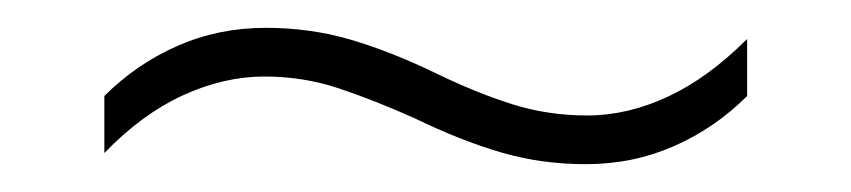

<svg xmlns="http://www.w3.org/2000/svg" viewBox="-20 -505 612 138"><path d="M278 -420Q249 -433 223.5 -441.5Q198 -450 170 -450Q141 -450 111.5 -436.5Q82 -423 55 -395V-436Q78 -459 107.5 -472Q137 -485 171 -485Q203 -485 232 -476.5Q261 -468 294 -452Q323 -438 348.5 -430Q374 -422 402 -422Q431 -422 460 -435.5Q489 -449 517 -477V-436Q494 -413 464.5 -400Q435 -387 401 -387Q369 -387 340 -395.5Q311 -404 278 -420Z"/></svg>

Font: Noto Sans Kannada UI ExtraLight
Style: Regular
Weight: 200
Designer: Jelle Bosma - Monotype Design Team
Foundry: Monotype Imaging Inc.
Version: Version 2.005; ttfautohint (v1.8.4.7-5d5b)